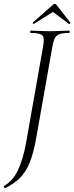

<svg xmlns="http://www.w3.org/2000/svg" viewBox="-46 -784 386 997"><path d="M-19 193Q-21 194 -24 189Q-27 184 -25 182Q22 154 48 98Q74 42 89 -40L178 -544Q186 -587 174 -600Q162 -613 113 -613Q111 -613 111 -619Q111 -625 113 -625Q133 -625 158.5 -623.5Q184 -622 212 -622Q244 -622 269 -623.5Q294 -625 313 -625Q316 -625 316 -619Q316 -613 313 -613Q281 -613 264 -607Q247 -601 239 -586Q231 -571 226 -542L142 -67Q128 11 108.5 59.5Q89 108 59 138.5Q29 169 -19 193ZM130 -660Q129 -659 125.5 -662Q122 -665 124 -667L229 -759Q233 -764 238.5 -764Q244 -764 247 -759L319 -667Q321 -665 317.5 -661.5Q314 -658 312 -660L229 -722Z"/></svg>

Font: Cormorant Infant Light
Style: Italic
Weight: 300
Italic angle: -10°
Designer: Christian Thalmann (Catharsis Fonts)
Foundry: Catharsis Fonts
Version: Version 4.001